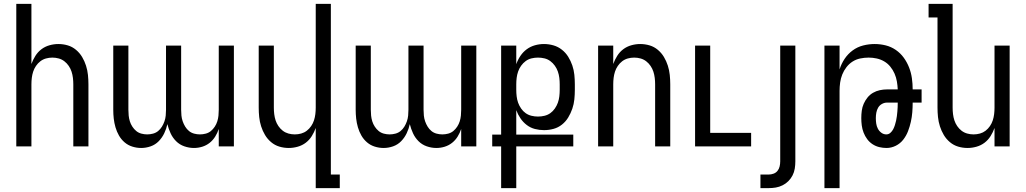

<svg xmlns="http://www.w3.org/2000/svg" viewBox="-20 -755 5290 990"><path d="M64 0V-735H142V-425Q150 -447 162.5 -467Q175 -487 193.5 -501Q212 -515 235 -521.5Q258 -528 281 -528Q306 -528 329.5 -521Q353 -514 372 -498Q391 -482 403.5 -461Q416 -440 423.5 -416.5Q431 -393 433.5 -368.5Q436 -344 436 -320V0H358V-320Q358 -337 356 -353.5Q354 -370 349 -385.5Q344 -401 334.5 -415Q325 -429 312 -439Q299 -449 283 -453.5Q267 -458 250 -458Q233 -458 217 -453.5Q201 -449 188 -439Q175 -429 165.5 -415Q156 -401 151 -385.5Q146 -370 144 -353.5Q142 -337 142 -320V0Z M708 8Q685 8 662.5 1Q640 -6 622.5 -21Q605 -36 593.5 -56Q582 -76 575.5 -98.5Q569 -121 566.5 -143.5Q564 -166 564 -189V-520H642V-189Q642 -174 643.5 -159Q645 -144 649.5 -129.5Q654 -115 662.5 -102Q671 -89 682.5 -79.5Q694 -70 709 -66Q724 -62 739 -62Q754 -62 769 -66Q784 -70 795.5 -79.5Q807 -89 815 -102Q823 -115 828 -129.5Q833 -144 834.5 -159Q836 -174 836 -189V-520H914V-189Q914 -174 915.5 -159Q917 -144 922 -129.5Q927 -115 935 -102Q943 -89 954.5 -79.5Q966 -70 981 -66Q996 -62 1011 -62Q1026 -62 1041 -66Q1056 -70 1067.5 -79.5Q1079 -89 1087.5 -102Q1096 -115 1100.5 -129.5Q1105 -144 1106.5 -159Q1108 -174 1108 -189V-520H1186V0H1108V-90Q1101 -69 1089.5 -50.5Q1078 -32 1061 -18.5Q1044 -5 1023 1.5Q1002 8 980 8Q955 8 930.5 -0.5Q906 -9 888 -27Q870 -45 859.5 -68Q849 -91 843 -115Q838 -91 827 -68Q816 -45 798.5 -27Q781 -9 757 -0.5Q733 8 708 8Z M1608 215V-95Q1600 -73 1587.5 -53Q1575 -33 1556.5 -19Q1538 -5 1515 1.5Q1492 8 1469 8Q1444 8 1420.5 1Q1397 -6 1378 -22Q1359 -38 1346.5 -59Q1334 -80 1326.5 -103.5Q1319 -127 1316.5 -151.5Q1314 -176 1314 -200V-520H1392V-200Q1392 -183 1394 -166.5Q1396 -150 1401 -134.5Q1406 -119 1415.5 -105Q1425 -91 1438 -81Q1451 -71 1467 -66.5Q1483 -62 1500 -62Q1517 -62 1533 -66.5Q1549 -71 1562 -81Q1575 -91 1584.5 -105Q1594 -119 1599 -134.5Q1604 -150 1606 -166.5Q1608 -183 1608 -200V-735H1686V145H1732V215Z M1958 8Q1935 8 1912.5 1Q1890 -6 1872.5 -21Q1855 -36 1843.5 -56Q1832 -76 1825.5 -98.5Q1819 -121 1816.5 -143.5Q1814 -166 1814 -189V-520H1892V-189Q1892 -174 1893.5 -159Q1895 -144 1899.5 -129.5Q1904 -115 1912.5 -102Q1921 -89 1932.5 -79.5Q1944 -70 1959 -66Q1974 -62 1989 -62Q2004 -62 2019 -66Q2034 -70 2045.5 -79.5Q2057 -89 2065 -102Q2073 -115 2078 -129.5Q2083 -144 2084.5 -159Q2086 -174 2086 -189V-520H2164V-189Q2164 -174 2165.5 -159Q2167 -144 2172 -129.5Q2177 -115 2185 -102Q2193 -89 2204.5 -79.5Q2216 -70 2231 -66Q2246 -62 2261 -62Q2276 -62 2291 -66Q2306 -70 2317.5 -79.5Q2329 -89 2337.5 -102Q2346 -115 2350.5 -129.5Q2355 -144 2356.5 -159Q2358 -174 2358 -189V-520H2436V0H2358V-90Q2351 -69 2339.5 -50.5Q2328 -32 2311 -18.5Q2294 -5 2273 1.5Q2252 8 2230 8Q2205 8 2180.5 -0.5Q2156 -9 2138 -27Q2120 -45 2109.5 -68Q2099 -91 2093 -115Q2088 -91 2077 -68Q2066 -45 2048.5 -27Q2031 -9 2007 -0.5Q1983 8 1958 8Z M2564 215V0H2518V-61H2564V-520H2642V-424Q2650 -447 2663.5 -467Q2677 -487 2696 -501Q2715 -515 2738 -521.5Q2761 -528 2785 -528Q2810 -528 2834 -521Q2858 -514 2877.5 -498.5Q2897 -483 2910 -462Q2923 -441 2931 -417.5Q2939 -394 2941.5 -369.5Q2944 -345 2944 -320V-292Q2944 -267 2941.5 -242.5Q2939 -218 2931 -194.5Q2923 -171 2910 -149.5Q2897 -128 2877.5 -112.5Q2858 -97 2834 -90.5Q2810 -84 2785 -84Q2761 -84 2738 -90Q2715 -96 2696 -110.5Q2677 -125 2663.5 -145Q2650 -165 2642 -187V-61H2936V0H2642V215ZM2754 -154Q2771 -154 2787.5 -158Q2804 -162 2817.5 -171.5Q2831 -181 2841 -195.5Q2851 -210 2856.5 -225.5Q2862 -241 2864 -258Q2866 -275 2866 -292V-320Q2866 -337 2864 -353.5Q2862 -370 2856.5 -386Q2851 -402 2841 -416Q2831 -430 2817.5 -440Q2804 -450 2787.5 -454Q2771 -458 2754 -458Q2737 -458 2720.5 -454Q2704 -450 2690.5 -440Q2677 -430 2667 -416Q2657 -402 2651.5 -386Q2646 -370 2644 -353.5Q2642 -337 2642 -320V-292Q2642 -275 2644 -258Q2646 -241 2651.5 -225.5Q2657 -210 2667 -195.5Q2677 -181 2690.5 -171.5Q2704 -162 2720.5 -158Q2737 -154 2754 -154Z M3064 0V-520H3142V-425Q3150 -447 3162.5 -467Q3175 -487 3193.5 -501Q3212 -515 3235 -521.5Q3258 -528 3281 -528Q3306 -528 3329.5 -521Q3353 -514 3372 -498Q3391 -482 3403.5 -461Q3416 -440 3423.5 -416.5Q3431 -393 3433.5 -368.5Q3436 -344 3436 -320V0H3358V-320Q3358 -337 3356 -353.5Q3354 -370 3349 -385.5Q3344 -401 3334.5 -415Q3325 -429 3312 -439Q3299 -449 3283 -453.5Q3267 -458 3250 -458Q3233 -458 3217 -453.5Q3201 -449 3188 -439Q3175 -429 3165.5 -415Q3156 -401 3151 -385.5Q3146 -370 3144 -353.5Q3142 -337 3142 -320V0Z M3564 0V-520H3642V-70H3853V0Z M3901 215V145H3943Q3956 145 3968.5 140.5Q3981 136 3989 126Q3997 116 4000 103Q4003 90 4003 77V-520H4081V77Q4081 96 4078 114.5Q4075 133 4066.5 149.5Q4058 166 4045 179Q4032 192 4015 200.5Q3998 209 3980 212Q3962 215 3943 215Z M4231 215V-520H4309V-397Q4318 -426 4335 -451.5Q4352 -477 4376.5 -495Q4401 -513 4430.5 -520.5Q4460 -528 4490 -528Q4519 -528 4547 -521Q4575 -514 4599 -497.5Q4623 -481 4640 -457.5Q4657 -434 4667.5 -407Q4678 -380 4682 -351.5Q4686 -323 4686 -294H4732V-226H4686Q4686 -201 4684 -176Q4682 -151 4676.5 -126.5Q4671 -102 4662 -78.5Q4653 -55 4637.5 -35Q4622 -15 4599 -3.5Q4576 8 4551 8Q4532 8 4513.5 3.5Q4495 -1 4479 -11.5Q4463 -22 4451.5 -37.5Q4440 -53 4433 -71Q4426 -89 4423.5 -108Q4421 -127 4421 -146Q4421 -165 4423.5 -184Q4426 -203 4433.5 -220Q4441 -237 4453 -252Q4465 -267 4481.5 -276.5Q4498 -286 4516.5 -290Q4535 -294 4554 -294H4609Q4608 -315 4604.5 -335.5Q4601 -356 4592.5 -375.5Q4584 -395 4570.5 -411.5Q4557 -428 4539 -438.5Q4521 -449 4500.5 -453.5Q4480 -458 4459 -458Q4437 -458 4415.5 -453.5Q4394 -449 4376 -437.5Q4358 -426 4344.5 -408.5Q4331 -391 4323 -371Q4315 -351 4312 -329.5Q4309 -308 4309 -287V215ZM4550 -62Q4562 -62 4571 -70Q4580 -78 4585.5 -88.5Q4591 -99 4594.5 -110.5Q4598 -122 4600.5 -133Q4603 -144 4604.5 -156Q4606 -168 4607 -179.5Q4608 -191 4608.5 -202.5Q4609 -214 4609 -226H4554Q4540 -226 4527.5 -219Q4515 -212 4508 -200Q4501 -188 4498.5 -174Q4496 -160 4496 -146Q4496 -132 4498 -118Q4500 -104 4506.5 -91.5Q4513 -79 4524.5 -70.5Q4536 -62 4550 -62Z M4969 8Q4944 8 4920.5 1Q4897 -6 4878 -22Q4859 -38 4846.5 -59Q4834 -80 4826.5 -103.5Q4819 -127 4816.5 -151.5Q4814 -176 4814 -200V-665H4768V-735H4892V-200Q4892 -183 4894 -166.5Q4896 -150 4901 -134.5Q4906 -119 4915.5 -105Q4925 -91 4938 -81Q4951 -71 4967 -66.5Q4983 -62 5000 -62Q5017 -62 5033 -66.5Q5049 -71 5062 -81Q5075 -91 5084.5 -105Q5094 -119 5099 -134.5Q5104 -150 5106 -166.5Q5108 -183 5108 -200V-520H5186V0H5108V-95Q5100 -73 5087.5 -53Q5075 -33 5056.5 -19Q5038 -5 5015 1.5Q4992 8 4969 8Z"/></svg>

Font: Huly
Style: Regular
Weight: 400
Designer: Belleve Invis
Foundry: Belleve Invis
Version: Version 33.2.5; ttfautohint (v1.8.4)